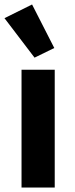

<svg xmlns="http://www.w3.org/2000/svg" viewBox="-27 -836 333 856"><path d="M-7 -755 127 -579 215 -622 116 -816ZM69 0H217V-525H69Z"/></svg>

Font: Braiins Sans
Style: Bold
Weight: 700
Designer: Mike Abbink, Paul van der Laan, Pieter van Rosmalen, Jiri Chlebus, Lubos Buracinsky
Foundry: Bold Monday, Sudetype
Version: Version 1.000;hotconv 1.0.109;makeotfexe 2.5.65596